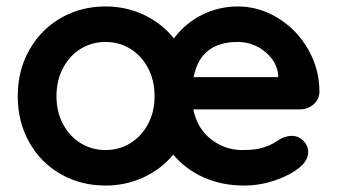

<svg xmlns="http://www.w3.org/2000/svg" viewBox="-20 -565 1045 595"><path d="M909 -226H579Q591 -167 634 -133.5Q677 -100 731 -100Q772 -100 795 -107.5Q818 -115 831.5 -123.5Q845 -132 850 -135Q868 -144 884 -144Q905 -144 920 -129Q935 -114 935 -94Q935 -67 907 -45Q879 -22 832 -6Q785 10 737 10Q667 10 610.5 -15.5Q554 -41 517 -86Q480 -41 425 -15.5Q370 10 307 10Q231 10 169 -25Q107 -60 71 -123.5Q35 -187 35 -267Q35 -347 71 -410.5Q107 -474 169 -509.5Q231 -545 307 -545Q371 -545 426 -519Q481 -493 519 -446Q555 -494 607 -519.5Q659 -545 717 -545Q783 -545 841.5 -509Q900 -473 935 -412Q970 -351 970 -280Q969 -256 951 -241Q933 -226 909 -226ZM459 -267Q459 -316 438.5 -354.5Q418 -393 383.5 -414Q349 -435 307 -435Q265 -435 230.5 -414Q196 -393 175.5 -354.5Q155 -316 155 -267Q155 -218 175.5 -180Q196 -142 230.5 -121Q265 -100 307 -100Q349 -100 383.5 -121Q418 -142 438.5 -180Q459 -218 459 -267ZM580 -326H842V-333Q838 -375 801 -405Q764 -435 717 -435Q601 -435 580 -326Z"/></svg>

Font: Quicksand
Style: Bold
Weight: 700
Version: Version 3.000